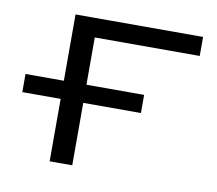

<svg xmlns="http://www.w3.org/2000/svg" viewBox="-62 -565 719 636"><g transform="rotate(10 298.0 -247.0)"><path d="M143 0V-210H14V-271H143V-494H572V-430H219V-271H413V-210H219V0Z"/></g></svg>

Font: Nunito Sans 7pt Expanded Light
Style: Regular
Weight: 300
Width: 7
Designer: Vernon Adams
Foundry: Vernon Adams
Version: Version 3.101;gftools[0.9.27]